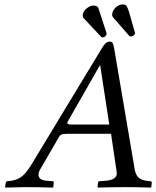

<svg xmlns="http://www.w3.org/2000/svg" viewBox="-20 -846 707 868"><path d="M307 -283H474L433 -550H431L286 -296Q284 -292 284 -290Q284 -283 307 -283ZM161 -79Q154 -67 154 -56Q154 -32 190 -29L217 -27Q224 -27 223 -19L221 0L218 2Q148 0 93 0Q76 0 4 2L3 0L6 -19Q7 -27 15 -27Q50 -29 73 -44Q96 -59 122 -102L437 -622Q445 -636 451 -643.5Q457 -651 463 -654.5Q469 -658 476 -658Q486 -658 489.5 -651Q493 -644 496 -628L588 -86Q592 -57 605.5 -44Q619 -31 648 -28L658 -27Q667 -27 666 -19L664 0L662 2Q592 0 549 0Q494 0 422 2L421 0L423 -19Q424 -27 431 -27L459 -29Q508 -33 508 -63Q508 -67 507 -72L482 -241H282Q265 -241 257.5 -237.5Q250 -234 245 -224ZM572 -681Q569 -681 565 -683L490 -769Q487 -774 487 -780Q487 -795 501.5 -810.5Q516 -826 535 -826Q547 -826 552 -819Q557 -812 563 -793L590 -699V-696Q590 -690 583.5 -685.5Q577 -681 572 -681ZM354 -775Q354 -793 370.5 -807Q387 -821 402 -821Q421 -821 425 -809L462 -695V-693Q462 -688 456.5 -682.5Q451 -677 444 -677Q439 -677 438 -679L359 -763Q354 -768 354 -775Z"/></svg>

Font: Linux Libertine O
Style: Italic
Weight: 400
Italic angle: -12°
Designer: Philipp H. Poll
Foundry: Philipp H. Poll
Version: Version 5.1.6